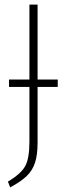

<svg xmlns="http://www.w3.org/2000/svg" viewBox="-20 -702 293 828"><path d="M229 -358.9V-327.1H142.1V-87.9Q142.1 -34.7 131.3 -1.2Q120.6 32.2 95.9 56.4Q71.3 80.6 23.9 106L14.2 81.1Q70.8 47.4 88.9 13.9Q106.9 -19.5 106.9 -90.8V-327.1H19V-358.9H106.9V-682.1H142.1V-358.9Z"/></svg>

Font: Fira Sans Compressed UltraLight
Style: Regular
Weight: 200
Width: 1
Designer: Carrois Corporate & Edenspiekermann AG
Foundry: Carrois Corporate GbR & Edenspiekermann AG
Version: Version 4.203;PS 004.203;hotconv 1.0.88;makeotf.lib2.5.64775